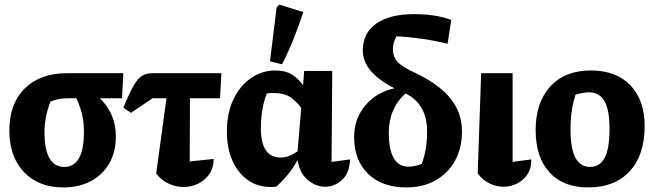

<svg xmlns="http://www.w3.org/2000/svg" viewBox="-20 -810 2869 842"><path d="M488 -211Q488 -144 459.5 -94Q431 -44 379 -16Q327 12 258 12Q149 12 85 -55.5Q21 -123 21 -238Q21 -355 88.5 -422Q156 -489 274 -489H521L515 -379H418Q488 -312 488 -211ZM277 -379Q253 -379 234.5 -375Q216 -371 201 -364Q187 -327 181 -294Q175 -261 175 -232Q175 -78 262 -78Q304 -78 326 -115.5Q348 -153 348 -231Q348 -273 340.5 -306Q333 -339 315 -379Z M554 -315 521 -338Q547 -401 565.5 -433.5Q584 -466 603 -477.5Q622 -489 649 -489H951L945 -379H813L812 -102L917 -113Q917 -75 898.5 -47.5Q880 -20 850 -5Q820 10 785 10Q752 10 720 -4.5Q688 -19 665 -49L710 -379H649Z M1193 8Q1181 10 1168 10Q1108 10 1065 -21.5Q1022 -53 998.5 -107.5Q975 -162 975 -233Q975 -315 1004 -375Q1033 -435 1081.5 -468Q1130 -501 1187 -501Q1232 -501 1261 -482.5Q1290 -464 1309 -436L1314 -499H1437L1434 -100L1515 -111Q1513 -51 1480 -21Q1447 9 1406 9Q1366 9 1330 -20.5Q1294 -50 1285 -108Q1266 -73 1242.5 -44.5Q1219 -16 1193 8ZM1124 -248Q1124 -119 1211 -119Q1228 -119 1246.5 -125.5Q1265 -132 1285 -147L1301 -337Q1284 -361 1256.5 -381.5Q1229 -402 1180 -402Q1164 -402 1150 -400Q1137 -367 1130.5 -328Q1124 -289 1124 -248ZM1217 -528 1164 -541 1193 -777 1205 -790 1310 -757Q1291 -698 1268 -640.5Q1245 -583 1217 -528Z M1762 12Q1656 12 1594.5 -47.5Q1533 -107 1533 -209Q1533 -289 1581.5 -347Q1630 -405 1710 -423Q1571 -493 1571 -589Q1571 -665 1630 -706.5Q1689 -748 1796 -748Q1889 -748 1959 -723L1943 -618Q1882 -633 1826.5 -640.5Q1771 -648 1719 -651Q1703 -622 1703 -595Q1703 -560 1724.5 -537.5Q1746 -515 1804 -489Q1907 -439 1956.5 -377Q2006 -315 2006 -234Q2006 -161 1975.5 -105.5Q1945 -50 1890 -19Q1835 12 1762 12ZM1685 -229Q1685 -79 1772 -79Q1797 -79 1829 -91Q1853 -151 1853 -234Q1853 -353 1759 -400Q1724 -371 1704.5 -326.5Q1685 -282 1685 -229Z M2075 -49 2090 -489H2228V-100L2310 -111Q2311 -74 2294 -47Q2277 -20 2248.5 -5.5Q2220 9 2188 9Q2157 9 2127 -5.5Q2097 -20 2075 -49Z M2559 12Q2450 12 2389.5 -54.5Q2329 -121 2329 -239Q2329 -361 2393.5 -431Q2458 -501 2571 -501Q2682 -501 2744.5 -436Q2807 -371 2807 -256Q2807 -130 2741.5 -59Q2676 12 2559 12ZM2568 -78Q2610 -78 2631.5 -117.5Q2653 -157 2653 -245Q2653 -328 2631 -366.5Q2609 -405 2562 -405Q2540 -405 2504 -395Q2493 -361 2487.5 -324Q2482 -287 2482 -243Q2482 -156 2504 -117Q2526 -78 2568 -78Z"/></svg>

Font: Piazzolla
Style: Bold
Weight: 700
Designer: Juan Pablo del Peral
Foundry: Huerta Tipografica
Version: Version 1.330